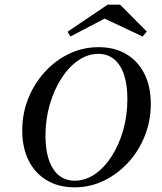

<svg xmlns="http://www.w3.org/2000/svg" viewBox="-20 -782 688 813"><path d="M296 11.3Q228.2 11.3 178.2 -18.5Q128.2 -48.4 101.2 -102.4Q74.2 -156.5 74.2 -229Q74.2 -301.6 99.6 -364.9Q125 -428.2 169.8 -477.4Q214.5 -526.6 273 -554.4Q331.5 -582.3 397.6 -582.3Q465.3 -582.3 514.9 -552.8Q564.5 -523.4 591.5 -469.4Q618.5 -415.3 618.5 -341.9Q618.5 -270.2 593.1 -206.5Q567.7 -142.7 523 -94Q478.2 -45.2 419.8 -16.9Q361.3 11.3 296 11.3ZM296.8 -16.9Q341.1 -16.9 381.5 -44.4Q421.8 -71.8 452.8 -120.2Q483.9 -168.5 501.6 -230.6Q519.4 -292.7 519.4 -362.1Q519.4 -422.6 505.2 -465.3Q491.1 -508.1 463.3 -531Q435.5 -554 396 -554Q351.6 -554 311.3 -526.2Q271 -498.4 239.9 -450Q208.9 -401.6 190.7 -339.1Q172.6 -276.6 172.6 -207.3Q172.6 -117.7 204.8 -67.3Q237.1 -16.9 296.8 -16.9ZM278.2 -627.4 266.1 -647.6 435.5 -762.1H488.7L601.6 -648.4L583.9 -627.4L402.4 -712.9L446 -715.3Z"/></svg>

Font: Playfair 5pt SemiExpanded Light Medium
Style: Italic
Weight: 500
Italic angle: -15.6°
Version: Version 2.001;gftools[0.9.30]